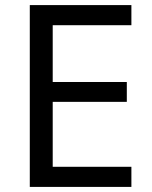

<svg xmlns="http://www.w3.org/2000/svg" viewBox="-20 -734 596 754"><path d="M496 0H97V-714H496V-635H187V-412H478V-334H187V-79H496Z"/></svg>

Font: Noto Sans Hanifi Rohingya
Style: Regular
Weight: 400
Designer: Monotype Design Team and DaltonMaag
Foundry: Google LLC
Version: Version 2.101